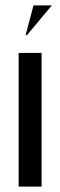

<svg xmlns="http://www.w3.org/2000/svg" viewBox="-20 -691 223 711"><path d="M80 -561 172 -671H104L75 -561ZM49 -495V0H134V-495Z"/></svg>

Font: Moniqa SemBd Display
Style: Regular
Weight: 600
Designer: Rajesh Rajput
Foundry: Rajesh Rajput
Version: Version 1.000